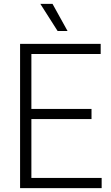

<svg xmlns="http://www.w3.org/2000/svg" viewBox="-20 -965 568 985"><path d="M83 0V-740H496.5V-688H141V-406H449.5V-354H141V-52H501.5V0ZM275.5 -806 187 -945H249.5L326.5 -806Z"/></svg>

Font: Encode Sans SmCnd Lt
Style: Regular
Weight: 300
Width: 4
Designer: Multiple Designers
Foundry: Impallari Type
Version: Version 3.002; ttfautohint (v1.8.3) -l 8 -r 50 -G 200 -x 14 